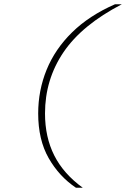

<svg xmlns="http://www.w3.org/2000/svg" viewBox="-20 -770 640 900"><path d="M336 110Q257 57 208 -29Q159 -115 159 -238Q159 -346 198.5 -443Q238 -540 318 -618.5Q398 -697 519 -750H551Q364 -653 277.5 -525Q191 -397 191 -238Q191 -127 234.5 -41Q278 45 368 110Z"/></svg>

Font: Geist Mono Thin
Style: Italic
Weight: 100
Italic angle: -12°
Monospace: yes
Designer: Basement.studio, Andrés Briganti, Mateo Zaragoza
Foundry: Basement.studio, Vercel, Andrés Briganti, Guido Ferreyra, Mateo Zaragoza
Version: Version 1.500; ttfautohint (v1.8.4.7-5d5b)